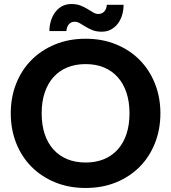

<svg xmlns="http://www.w3.org/2000/svg" viewBox="-20 -926 851 954"><path d="M623.5 -363Q623.5 -420 608.5 -465.2Q593.5 -510.5 565.2 -542.2Q537 -574 496.8 -590.8Q456.5 -607.5 405.5 -607.5Q354.5 -607.5 314 -590.8Q273.5 -574 245.2 -542.2Q217 -510.5 202 -465.2Q187 -420 187 -363Q187 -305.5 202 -260.2Q217 -215 245.2 -183.5Q273.5 -152 314 -135.2Q354.5 -118.5 405.5 -118.5Q456.5 -118.5 496.8 -135.2Q537 -152 565.2 -183.5Q593.5 -215 608.5 -260.2Q623.5 -305.5 623.5 -363ZM777 -363Q777 -283.5 750.2 -215.5Q723.5 -147.5 674.8 -98Q626 -48.5 557.5 -20.2Q489 8 405.5 8Q322 8 253.5 -20.2Q185 -48.5 136 -98Q87 -147.5 60.2 -215.5Q33.5 -283.5 33.5 -363Q33.5 -442.5 60.2 -510.2Q87 -578 136 -627.5Q185 -677 253.5 -705.2Q322 -733.5 405.5 -733.5Q489 -733.5 557.5 -705.2Q626 -677 674.8 -627.2Q723.5 -577.5 750.2 -509.8Q777 -442 777 -363ZM468.5 -856.5Q479.5 -856.5 487.5 -860.8Q495.5 -865 500.5 -871.8Q505.5 -878.5 508 -886.5Q510.5 -894.5 510.5 -902H594Q594 -876 587 -852Q580 -828 566.2 -809.5Q552.5 -791 532.2 -779.8Q512 -768.5 485.5 -768.5Q459 -768.5 439.8 -776.2Q420.5 -784 405.2 -793.2Q390 -802.5 377.2 -810.2Q364.5 -818 351 -818Q340 -818 332.2 -813.5Q324.5 -809 319.8 -802Q315 -795 312.5 -787Q310 -779 310 -771.5H225.5Q225.5 -797.5 232.8 -821.8Q240 -846 253.8 -864.8Q267.5 -883.5 287.8 -894.8Q308 -906 334.5 -906Q361 -906 380.5 -898.2Q400 -890.5 415 -881.2Q430 -872 442.8 -864.2Q455.5 -856.5 468.5 -856.5Z"/></svg>

Font: Lato
Style: Regular
Weight: 800
Designer: Lukasz Dziedzic with Adam Twardoch and Botio Nikoltchev
Foundry: tyPoland Lukasz Dziedzic
Version: Version 2.015; 2015-08-06; http://www.latofonts.com/; ttfaut